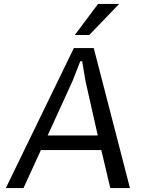

<svg xmlns="http://www.w3.org/2000/svg" viewBox="-20 -961 751 981"><path d="M497.6 -194.3H189L100.1 0H9.8L357.4 -715.3H459L644 0H543.5ZM479.5 -269 416.5 -548.3 399.9 -647.9H390.1L351.1 -548.3L223.6 -269ZM362.3 -782.2 481 -940.9H588.9L436 -782.2Z"/></svg>

Font: Proza Libre
Style: Italic
Weight: 400
Designer: Jasper de Waard
Foundry: Jasper de Waard
Version: Version 1.000; ttfautohint (v1.4.1.8-43bc)